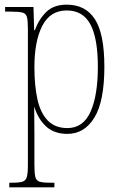

<svg xmlns="http://www.w3.org/2000/svg" viewBox="-20 -566 522 826"><path d="M20 240V220H33Q63 220 77 215.5Q91 211 95.5 195Q100 179 100 143V-441Q100 -476 96 -492Q92 -508 76.5 -512Q61 -516 26 -516H2V-536H124L127 -436H130Q147 -483 179 -514.5Q211 -546 267 -546Q348 -546 388.5 -483Q429 -420 429 -279Q429 -130 386 -60Q343 10 270 10Q214 10 179.5 -21Q145 -52 128 -105H127Q127 -88 127.5 -58Q128 -28 128 14V143Q128 179 132 195Q136 211 150 215.5Q164 220 194 220H214V240ZM270 -15Q338 -15 369.5 -85.5Q401 -156 401 -278Q401 -401 369 -461Q337 -521 267 -521Q196 -521 162 -455Q128 -389 128 -277Q128 -198 141 -139Q154 -80 185.5 -47.5Q217 -15 270 -15Z"/></svg>

Font: Noto Serif Lao Condensed Thin
Style: Regular
Weight: 100
Width: 3
Designer: Monotype Design Team
Foundry: Monotype Imaging Inc.
Version: Version 2.003; ttfautohint (v1.8.4.7-5d5b)